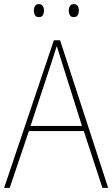

<svg xmlns="http://www.w3.org/2000/svg" viewBox="-20 -910 544 930"><path d="M476 0 386 -275H120L27 0H0L241 -715H271L504 0ZM282 -601Q276 -621 269.5 -641Q263 -661 255 -687Q248 -665 241 -643.5Q234 -622 227 -600L128 -300H377ZM144 -859Q144 -871 149.5 -880.5Q155 -890 168 -890Q182 -890 187.5 -880.5Q193 -871 193 -859Q193 -845 187.5 -836Q182 -827 168 -827Q155 -827 149.5 -836.5Q144 -846 144 -859ZM313 -859Q313 -871 318.5 -880.5Q324 -890 337 -890Q351 -890 356.5 -881Q362 -872 362 -859Q362 -846 356.5 -836.5Q351 -827 337 -827Q324 -827 318.5 -836.5Q313 -846 313 -859Z"/></svg>

Font: Noto Sans Tamil SemiCondensed Thin
Style: Regular
Weight: 100
Width: 4
Designer: Jelle Bosma - Monotype Design Team
Foundry: Monotype Imaging Inc.
Version: Version 2.004; ttfautohint (v1.8.4.7-5d5b)